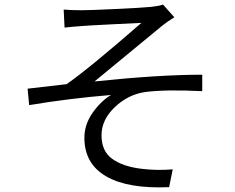

<svg xmlns="http://www.w3.org/2000/svg" viewBox="-20 -770 1017 832"><path d="M255.9 -728.5Q291 -725.6 333 -725.6Q368.2 -725.6 481.4 -731Q594.7 -736.3 634.8 -740.2Q665 -743.2 686.5 -750L735.4 -695.3Q703.1 -674.8 683.6 -659.2Q394.5 -420.9 389.6 -417Q668 -446.3 856.4 -446.3V-375Q698.2 -382.8 608.4 -371.1Q535.2 -360.4 477.5 -305.7Q419.9 -251 419.9 -183.6Q419.9 -115.2 465.8 -82Q511.7 -48.8 588.9 -39.1Q655.3 -30.3 728.5 -36.1L712.9 41Q534.2 48.8 439.9 -5.9Q345.7 -60.5 345.7 -172.9Q345.7 -230.5 381.3 -281.2Q417 -332 460.9 -358.4Q282.2 -343.8 106.4 -314.5L99.6 -385.7L268.6 -405.3Q364.3 -471.7 592.8 -670.9Q571.3 -669.9 463.9 -664.6Q356.4 -659.2 335 -657.2Q323.2 -656.2 310.1 -655.3Q296.9 -654.3 281.7 -652.8Q266.6 -651.4 259.8 -650.4Z"/></svg>

Font: Min Sans
Style: Regular
Weight: 400
Designer: Jinseong-Kim, NotoSansCJK, Nunito
Foundry: Jinseong-Kim
Version: Version 1.400;Glyphs 3.1.2 (3151)